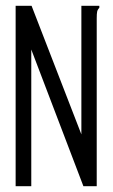

<svg xmlns="http://www.w3.org/2000/svg" viewBox="-20 -643 390 663"><path d="M34 -623H89L261 -179V-623H323V-616Q317 -610 315.5 -603Q314 -596 314 -579V0H268L88 -472V0H34Z"/></svg>

Font: Inconsolata ExtraCondensed
Style: Regular
Weight: 400
Width: 2
Monospace: yes
Designer: Raph Levien, Cyreal, Brenton Simpson
Foundry: Raph Levien, Cyreal, Google
Version: Version 3.000; ttfautohint (v1.8.2.53-6de2)